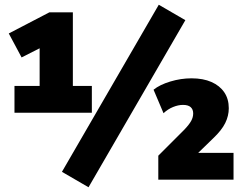

<svg xmlns="http://www.w3.org/2000/svg" viewBox="-20 -757 1026 809"><path d="M41 -282V-395H147V-582H203L71 -515L17 -616L188 -705H287V-395H367V-282ZM353 32 241 -33 649 -737 761 -672ZM647 0V-101L757 -211Q777 -232 785.5 -247.5Q794 -263 794 -279Q794 -296 783.5 -305.5Q773 -315 751 -315Q731 -315 709 -306Q687 -297 669 -280L627 -379Q653 -400 697.5 -413.5Q742 -427 787 -427Q836 -427 871 -411.5Q906 -396 925 -368Q944 -340 944 -301Q944 -269 929 -238.5Q914 -208 878 -174L807 -105V-113H964V0Z"/></svg>

Font: Nunito Sans 12pt ExtraLight Black
Style: Regular
Weight: 900
Version: Version 3.101;gftools[0.9.27]